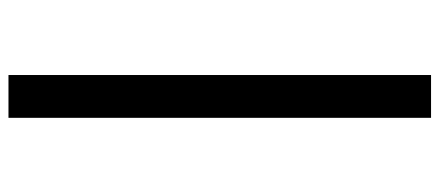

<svg xmlns="http://www.w3.org/2000/svg" viewBox="-312 -560 1037 453"><g transform="rotate(90 206.5 -333.5)"><path d="M157 -832V165H258V-832Z"/></g></svg>

Font: Noto Sans Gurmukhi ExtraCondensed
Style: Bold
Weight: 700
Width: 2
Designer: Jelle Bosma - Monotype Design Team
Foundry: Monotype Imaging Inc.
Version: Version 2.004